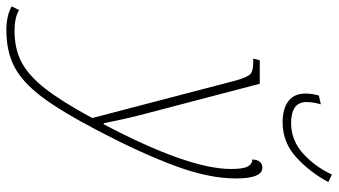

<svg xmlns="http://www.w3.org/2000/svg" viewBox="-382 -552 1037 588"><g transform="rotate(90 136.0 -258.5)"><path d="M-138 224 -127 201Q-104 215 -63 215Q-8 215 33 193.5Q74 172 113.5 121.5Q153 71 204 -23L89 -463Q79 -498 69.5 -507Q60 -516 34 -516H22L27 -536H99L186 -204Q204 -138 220 -58H223Q360 -318 360 -448Q360 -485 352.5 -499Q345 -513 331 -513Q331 -527 337.5 -535.5Q344 -544 356 -544Q389 -544 389 -463Q389 -381 351 -278Q313 -175 244 -43Q184 72 139 131.5Q94 191 47 215.5Q0 240 -66 240Q-108 240 -138 224ZM129 -676Q129 -695 135 -717L162 -723Q155 -699 155 -679Q155 -655 171.5 -643.5Q188 -632 219 -632Q272 -632 312.5 -668.5Q353 -705 377 -757L400 -746Q371 -691 325 -648.5Q279 -606 217 -606Q176 -606 152.5 -623.5Q129 -641 129 -676Z"/></g></svg>

Font: Noto Serif NarrowThin
Style: Italic
Weight: 250
Width: 4
Italic angle: -12°
Designer: Monotype Design Team
Foundry: Monotype Imaging Inc.
Version: Version 1.001